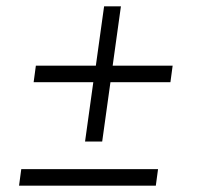

<svg xmlns="http://www.w3.org/2000/svg" viewBox="-20 -583 627 605"><path d="M93 -376H282L308 -563H361L335 -376H524L517 -324H328L302 -137H248L274 -324H86ZM47 -50H478L471 2H40Z"/></svg>

Font: Pathway Extreme 8pt Thin 12pt ExtraLight
Style: Italic
Weight: 250
Italic angle: -8°
Version: Version 1.001;gftools[0.9.26]